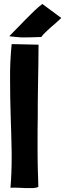

<svg xmlns="http://www.w3.org/2000/svg" viewBox="-20 -950 330 971"><path d="M106 1H149C162 0 171 -2 174 -6C173 -33 172 -65 171 -104C170 -142 170 -183 170 -227C170 -271 170 -317 171 -364C171 -411 171 -457 172 -501C173 -545 173 -586 174 -625L175 -724L39 -727C33 -666 30 -606 31 -545C31 -484 32 -424 34 -363C36 -302 38 -242 39 -181V-151C39 -100 37 -50 33 0C37 -1 42 -1 50 -1C67 -1 86 0 106 1ZM85 -761C101 -760 173 -762 189 -763C196 -775 222 -798 237 -812C250 -822 257 -829 290 -859L194 -930C167 -910 140 -882 110 -852C97 -838 44 -784 27 -767C35 -765 72 -762 85 -761Z"/></svg>

Font: Londrina Solid CC
Style: CC
Weight: 400
Designer: Marcelo Magalhaes
Foundry: Tipos Pereira
Version: Version 1.003;FEAKit 1.0